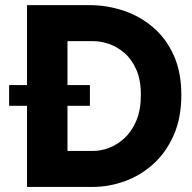

<svg xmlns="http://www.w3.org/2000/svg" viewBox="-20 -740 759 760"><path d="M86.9 0V-719.7H333.5Q403.3 -719.7 468.5 -698Q533.7 -676.3 585.4 -632.3Q637.2 -588.4 667.5 -521.5Q697.8 -454.6 697.8 -364.7Q697.8 -273.4 667.7 -205.1Q637.7 -136.7 587.2 -91.1Q536.6 -45.4 473.9 -22.7Q411.1 0 346.2 0ZM247.1 -142.6H350.6Q379.4 -142.6 411.9 -154.8Q444.3 -167 472.9 -193.4Q501.5 -219.7 519.5 -262.2Q537.6 -304.7 537.6 -364.7Q537.6 -423.8 519.5 -464.6Q501.5 -505.4 472.9 -530Q444.3 -554.7 411.9 -565.9Q379.4 -577.1 350.6 -577.1H247.1ZM16.1 -321.3V-403.3H335.9V-321.3Z"/></svg>

Font: Reddit Sans ExtraBold
Style: Regular
Weight: 800
Designer: Stephen Hutchings
Foundry: Reddit
Version: Version 1.014; ttfautohint (v1.8.4.7-5d5b)